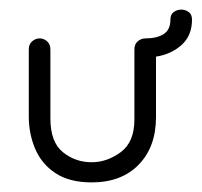

<svg xmlns="http://www.w3.org/2000/svg" viewBox="-20 -370 420 400"><path d="M283 -290Q307 -290 321 -299Q335 -308 335 -329Q335 -340 342 -345Q349 -350 358 -350Q366 -350 373 -345Q380 -340 380 -329Q380 -296 358.5 -276.5Q337 -257 305 -252V-126Q305 -64 269 -27Q233 10 171 10Q125 10 96 -9Q67 -28 53.5 -59.5Q40 -91 40 -127V-267Q40 -278 47 -284Q54 -290 63 -290Q71 -290 78 -284Q85 -278 85 -267V-123Q85 -74 111 -53Q137 -32 171 -32Q203 -32 231.5 -53Q260 -74 260 -121V-267Q260 -278 267 -284Q274 -290 283 -290Z"/></svg>

Font: Dongle Light
Style: Regular
Weight: 300
Designer: Yanghee Ryu
Foundry: Yanghee Ryu
Version: Version 2.000